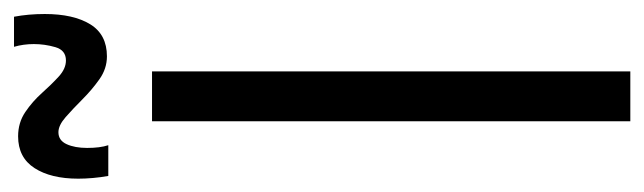

<svg xmlns="http://www.w3.org/2000/svg" viewBox="-390 -592 942 281"><g transform="rotate(-90 81.5 -451.0)"><path d="M45 0V-700H118V0ZM-35 -764Q-37 -775 -38 -786.5Q-39 -798 -39 -808Q-39 -848 -23.5 -872Q-8 -896 23 -896Q43 -896 58.5 -885.5Q74 -875 86.5 -861Q99 -847 110.5 -836.5Q122 -826 134 -826Q149 -826 153.5 -841.5Q158 -857 158 -873Q158 -888 154 -902H198Q202 -881 202 -857Q202 -815 187 -790.5Q172 -766 140 -766Q122 -766 106.5 -777Q91 -788 77 -802Q63 -816 51 -826.5Q39 -837 29 -837Q17 -837 11.5 -825Q6 -813 6 -795Q6 -776 10 -764Z"/></g></svg>

Font: Georama Condensed
Style: Regular
Weight: 400
Width: 3
Designer: Jean-Baptiste Levee
Foundry: Production Type
Version: Version 1.000